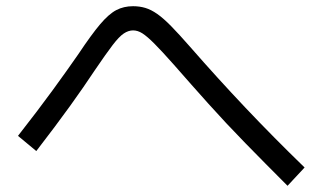

<svg xmlns="http://www.w3.org/2000/svg" viewBox="-20 -652 1040 619"><path d="M907 -53Q834 -126 771 -190.5Q708 -255 652 -317.5Q596 -380 540 -444Q501 -488 477.5 -511.5Q454 -535 439 -544.5Q424 -554 409 -554Q394 -554 379 -544Q364 -534 343 -506.5Q322 -479 286 -426Q251 -373 206 -310.5Q161 -248 97 -165L38 -214Q103 -297 150 -361.5Q197 -426 233 -478Q275 -541 303 -574Q331 -607 355 -619.5Q379 -632 409 -632Q430 -632 448.5 -626.5Q467 -621 487 -607Q507 -593 532 -567.5Q557 -542 592 -502Q682 -399 771.5 -304.5Q861 -210 962 -112Z"/></svg>

Font: M PLUS 1 Thin
Style: Regular
Weight: 400
Version: Version 1.001